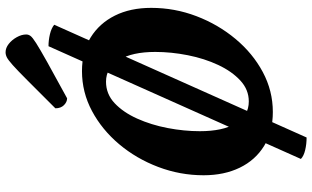

<svg xmlns="http://www.w3.org/2000/svg" viewBox="-230 -732 1092 671"><g transform="rotate(-90 315.5 -396.0)"><path d="M260 12Q191 12 141.5 -18.5Q92 -49 65.5 -103.5Q39 -158 39 -230Q39 -312 68 -388.5Q97 -465 147.5 -525Q198 -585 263.5 -620Q329 -655 403 -655Q472 -655 521 -624.5Q570 -594 597 -540Q624 -486 624 -413Q624 -331 595 -255Q566 -179 515.5 -118.5Q465 -58 399.5 -23Q334 12 260 12ZM297 -72Q338 -72 370 -101.5Q402 -131 424.5 -179Q447 -227 458.5 -285Q470 -343 470 -399Q470 -479 442.5 -525Q415 -571 366 -571Q323 -571 291 -541Q259 -511 237 -462Q215 -413 204 -355.5Q193 -298 193 -243Q193 -163 220 -117.5Q247 -72 297 -72ZM171 130Q148 130 127 125Q106 120 96 110L490 -772Q511 -772 532 -767Q553 -762 565 -752ZM308 -707Q295 -707 284 -718Q273 -729 273 -748Q335 -810 370.5 -845.5Q406 -881 424 -897Q442 -913 451 -917.5Q460 -922 469 -922Q484 -922 498 -911Q512 -900 521.5 -883Q531 -866 531 -850Q531 -842 526 -835Q521 -828 500.5 -815Q480 -802 434.5 -776.5Q389 -751 308 -707Z"/></g></svg>

Font: Petrona ExtraBold
Style: Italic
Weight: 800
Italic angle: -9°
Designer: Ringo R. Seeber
Foundry: Ringo R. Seeber
Version: Version 2.001; ttfautohint (v1.8.3)